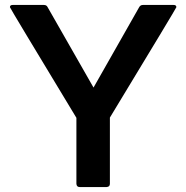

<svg xmlns="http://www.w3.org/2000/svg" viewBox="-20 -754 751 774"><path d="M410 0H301Q289 0 288 -13V-279Q20 -722 20 -725Q20 -734 31 -734H157Q168 -734 172 -725L357 -401L541 -725Q546 -734 556 -734H680Q691 -734 691 -725Q691 -722 423 -280V-13Q423 -1 410 0Z"/></svg>

Font: YamahaIndonesia935. App
Style: Bold
Weight: 700
Designer: Dalton Maag Ltd
Foundry: Dalton Maag Ltd
Version: Version 1.002; January 01, 2024; Regular/Italic